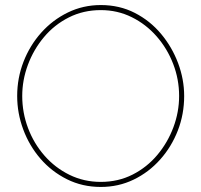

<svg xmlns="http://www.w3.org/2000/svg" viewBox="-20 -735 797 760"><path d="M379 5Q306 5 245 -25.5Q184 -56 140 -107Q96 -158 72 -222.5Q48 -287 48 -355Q48 -426 73 -490.5Q98 -555 143 -605.5Q188 -656 248.5 -685.5Q309 -715 379 -715Q453 -715 513.5 -684Q574 -653 617.5 -601Q661 -549 685 -485Q709 -421 709 -355Q709 -283 684 -218.5Q659 -154 614 -103.5Q569 -53 509 -24Q449 5 379 5ZM68 -355Q68 -289 91 -228Q114 -167 156 -119Q198 -71 255 -43Q312 -15 379 -15Q448 -15 505 -44Q562 -73 603 -122Q644 -171 666.5 -231.5Q689 -292 689 -355Q689 -421 665.5 -482Q642 -543 600 -591Q558 -639 501.5 -667Q445 -695 379 -695Q310 -695 252.5 -666Q195 -637 154 -588Q113 -539 90.5 -478.5Q68 -418 68 -355Z"/></svg>

Font: Raleway Thin
Style: Regular
Weight: 100
Designer: Matt McInerney, Pablo Impallari, Rodrigo Fuenzalida
Foundry: Matt McInerney, Pablo Impallari, Rodrigo Fuenzalida
Version: Version 4.026